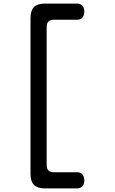

<svg xmlns="http://www.w3.org/2000/svg" viewBox="-20 -885 640 1070"><path d="M230 165Q189 165 169.5 145.5Q150 126 150 85V-785Q150 -826 169.5 -845.5Q189 -865 230 -865H410Q429 -865 439.5 -852.5Q450 -840 450 -820Q450 -800 439.5 -787.5Q429 -775 410 -775H280Q260 -775 250 -765Q240 -755 240 -735V35Q240 55 250 65Q260 75 280 75H410Q429 75 439.5 87.5Q450 100 450 120Q450 140 439.5 152.5Q429 165 410 165Z"/></svg>

Font: Maple Mono NL
Style: Regular
Weight: 400
Monospace: yes
Designer: subframe7536
Version: Version 7.000